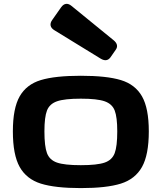

<svg xmlns="http://www.w3.org/2000/svg" viewBox="-20 -967 840 998"><path d="M46.9 -284.2Q46.9 -404.2 82.3 -466.2Q117.8 -528.2 192 -550.7Q266.2 -573.2 400.2 -573.2Q534.2 -573.2 608.4 -550.7Q682.6 -528.2 718.1 -466.2Q753.5 -404.2 753.5 -284.2Q753.5 -162.3 718.1 -99.2Q682.6 -36 608.2 -12.6Q533.8 10.7 400.2 10.7Q266.6 10.7 192.2 -12.6Q117.8 -36 82.3 -99.2Q46.9 -162.3 46.9 -284.2ZM400.2 -454.1Q315.4 -454.1 276.5 -440.5Q237.5 -427 224.2 -392.5Q210.9 -358.1 210.9 -284.2Q210.9 -206.6 224.2 -171.1Q237.5 -135.5 276.1 -122Q314.7 -108.4 400.2 -108.4Q485.6 -108.4 524.3 -122Q562.9 -135.5 576.2 -171.1Q589.5 -206.6 589.5 -284.2Q589.5 -358.1 576.2 -392.5Q562.9 -427 523.9 -440.5Q485 -454.1 400.2 -454.1ZM570.7 -757.7Q585.1 -745.9 587.8 -733.3Q590.5 -720.6 581.5 -708.2L553.9 -668.5Q544.6 -656.1 531.9 -654.3Q519.1 -652.6 503.1 -662.3L263.1 -809.6Q245.9 -819.9 243.1 -833.9Q240.2 -847.9 251.8 -863.8L297.6 -929Q308.8 -944.9 323 -946.8Q337.2 -948.6 352.2 -935.9Z"/></svg>

Font: Gyrochrome
Style: Regular
Weight: 400
Designer: David Moles
Foundry: David Moles
Version: Version 1.005;Glyphs 3.2.3 (3260)